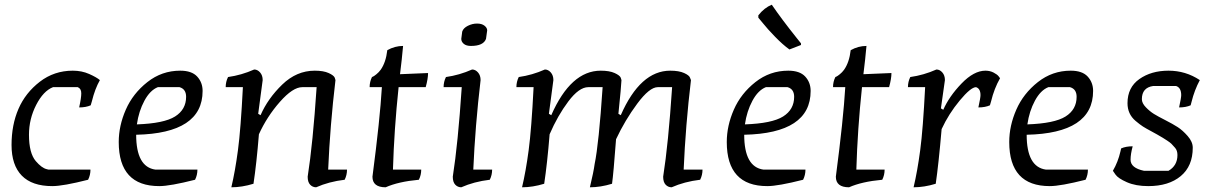

<svg xmlns="http://www.w3.org/2000/svg" viewBox="-20 -780 5157 815"><path d="M364 -60Q364 -37 354 -17Q248 10 202 10Q116 10 72.5 -34.5Q29 -79 29 -164.5Q29 -250 58.5 -318Q88 -386 149 -433Q210 -480 289 -480Q327 -480 358.5 -466Q390 -452 404 -440Q383 -403 370 -350L365 -333Q345 -324 316 -324Q325 -364 325 -384Q325 -404 310 -410H205Q164 -394 133.5 -334.5Q103 -275 103 -208Q103 -130 132 -96Q157 -67 178 -62L186 -60Z M818 -60Q818 -37 808 -17Q702 10 656 10Q484 10 484 -177Q484 -246 514 -314.5Q544 -383 605.5 -431.5Q667 -480 745 -480Q794 -480 817 -455Q840 -430 840 -394Q840 -214 558 -208Q558 -71 640 -60ZM770 -369Q770 -402 742 -410H650Q617 -397 593 -352.5Q569 -308 561 -252Q676 -256 723 -285.5Q770 -315 770 -369Z M938 -410Q938 -433 948 -453Q1005 -461 1059 -485Q1073 -485 1084 -472.5Q1095 -460 1095 -440L1076 -297L1086 -291Q1117 -362 1178 -421Q1239 -480 1316 -480Q1353 -480 1375 -470Q1397 -460 1401 -450L1404 -440Q1381 -247 1373 -60H1453Q1453 -37 1443 -17Q1376 -9 1322 15Q1307 15 1296.5 4Q1286 -7 1286 -30Q1308 -170 1324 -410H1263Q1223 -410 1168 -347.5Q1113 -285 1079 -210Q1069 -86 1056 0Q1007 15 962 15Q978 -52 990 -142Q1002 -232 1011 -410Z M1797 -470Q1797 -446 1787 -410H1672Q1653 -231 1648 -60H1768Q1768 -37 1758 -17Q1671 -9 1617 15Q1561 15 1561 -30Q1593 -274 1601 -410H1549Q1549 -433 1559 -453Q1561 -454 1564.5 -455.5Q1568 -457 1578 -465Q1588 -473 1596 -484Q1618 -515 1624 -567Q1656 -585 1691 -585Q1686 -528 1678 -465Z M1863 -410Q1863 -433 1873 -453Q1930 -461 1984 -485Q1998 -485 2009 -472.5Q2020 -460 2020 -440Q1997 -245 1989 -60H2069Q2069 -37 2059 -17Q1992 -9 1938 15Q1923 15 1912.5 4Q1902 -7 1902 -30Q1924 -170 1940 -410ZM2048 -651 2043 -615Q2032 -585 1979 -585Q1959 -585 1948.5 -594Q1938 -603 1938 -615L1942 -646Q1947 -661 1966 -670.5Q1985 -680 2005 -680Q2025 -680 2036.5 -671Q2048 -662 2048 -651Z M2825 -480Q2862 -480 2884 -470Q2906 -460 2909 -450L2913 -440Q2890 -247 2882 -60H2962Q2962 -37 2952 -17Q2885 -9 2831 15Q2816 15 2805.5 4Q2795 -7 2795 -30Q2817 -170 2833 -410H2772Q2737 -410 2685 -340Q2633 -270 2595 -189Q2584 -42 2578 0Q2529 15 2484 15Q2500 -52 2504 -83Q2522 -170 2538 -410H2477Q2438 -410 2392.5 -349.5Q2347 -289 2313 -210Q2303 -86 2290 0Q2241 15 2196 15Q2212 -52 2224 -142Q2236 -232 2245 -410H2172Q2172 -433 2182 -453Q2239 -461 2293 -485Q2307 -485 2318 -472.5Q2329 -460 2329 -440L2310 -297L2320 -291Q2403 -480 2530 -480Q2567 -480 2589 -470Q2611 -460 2615 -450L2618 -440Q2617 -413 2605 -297L2615 -291Q2698 -480 2825 -480Z M3399 -60Q3399 -37 3389 -17Q3283 10 3237 10Q3065 10 3065 -177Q3065 -246 3095 -314.5Q3125 -383 3186.5 -431.5Q3248 -480 3326 -480Q3375 -480 3398 -455Q3421 -430 3421 -394Q3421 -214 3139 -208Q3139 -71 3221 -60ZM3351 -369Q3351 -402 3323 -410H3231Q3198 -397 3174 -352.5Q3150 -308 3142 -252Q3257 -256 3304 -285.5Q3351 -315 3351 -369ZM3256 -760Q3300 -696 3360 -621L3380 -596V-589L3331 -570Q3303 -590 3270 -624Q3237 -658 3218 -682L3199 -705V-715Q3224 -747 3256 -760Z M3764 -470Q3764 -446 3754 -410H3639Q3620 -231 3615 -60H3735Q3735 -37 3725 -17Q3638 -9 3584 15Q3528 15 3528 -30Q3560 -274 3568 -410H3516Q3516 -433 3526 -453Q3528 -454 3531.5 -455.5Q3535 -457 3545 -465Q3555 -473 3563 -484Q3585 -515 3591 -567Q3623 -585 3658 -585Q3653 -528 3645 -465Z M3834 -410Q3834 -433 3844 -453Q3901 -461 3955 -485Q3969 -485 3980 -472.5Q3991 -460 3991 -440L3974 -320L3984 -314Q4009 -371 4061.5 -425.5Q4114 -480 4163 -480Q4182 -480 4197.5 -472Q4213 -464 4219 -456L4225 -448Q4200 -404 4187 -350L4182 -333Q4162 -324 4133 -324Q4142 -365 4142 -376Q4142 -404 4123 -410Q4101 -410 4054 -353.5Q4007 -297 3977 -232Q3964 -82 3952 0Q3903 15 3858 15Q3874 -52 3886 -142Q3898 -232 3907 -410Z M4598 -60Q4598 -37 4588 -17Q4482 10 4436 10Q4264 10 4264 -177Q4264 -246 4294 -314.5Q4324 -383 4385.5 -431.5Q4447 -480 4525 -480Q4574 -480 4597 -455Q4620 -430 4620 -394Q4620 -214 4338 -208Q4338 -71 4420 -60ZM4550 -369Q4550 -402 4522 -410H4430Q4397 -397 4373 -352.5Q4349 -308 4341 -252Q4456 -256 4503 -285.5Q4550 -315 4550 -369Z M4978 -122Q4978 -141 4968 -152.5Q4958 -164 4952.5 -169.5Q4947 -175 4934 -183.5Q4921 -192 4916 -195Q4891 -210 4867.5 -222.5Q4844 -235 4831.5 -243Q4819 -251 4800 -267Q4766 -296 4766 -342Q4766 -409 4816.5 -444.5Q4867 -480 4940 -480Q5013 -480 5073 -440Q5050 -397 5038 -348L5034 -333Q5014 -324 4985 -324Q4994 -365 4994 -376Q4994 -408 4972 -415H4875Q4827 -408 4827 -359Q4827 -342 4844 -324.5Q4861 -307 4878 -296.5Q4895 -286 4926.5 -270Q4958 -254 4979 -240.5Q5000 -227 5021.5 -202.5Q5043 -178 5043 -153Q5043 -75 4992 -32.5Q4941 10 4854 10Q4801 10 4763.5 -6.5Q4726 -23 4715 -39L4704 -55Q4726 -93 4736 -137L4739 -150Q4759 -159 4788 -159Q4779 -126 4779 -102Q4779 -67 4836 -55H4940Q4978 -77 4978 -122Z"/></svg>

Font: Kotta One
Style: Regular
Weight: 400
Designer: Ania Kruk
Foundry: Ania Kruk
Version: Version 1.001